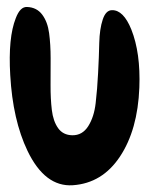

<svg xmlns="http://www.w3.org/2000/svg" viewBox="-20 -553 442 559"><path d="M58.6 -532.7Q86.9 -531.7 102.8 -510.5Q118.7 -489.3 123 -456.3Q127.4 -423.3 127.4 -383.8Q127.4 -344.2 127.2 -304.9Q127 -265.6 130.9 -232.9Q134.8 -200.2 149.2 -179.9Q163.6 -159.7 190.4 -159.2Q219.7 -158.7 236.8 -185.5Q253.9 -212.4 258.5 -252.7Q263.2 -293 265.6 -340.3Q268.1 -387.7 269 -428.2Q270 -468.8 279.1 -496.1Q288.1 -523.4 306.2 -523.4Q339.4 -523.9 362.3 -467.3Q389.6 -398.9 385.7 -297.9Q380.9 -174.8 329.3 -97.2Q277.8 -19.5 191.9 -13.7Q110.8 -8.3 60.1 -113.8Q17.1 -203.6 9.8 -334.5Q3.4 -443.4 25.9 -500Q38.6 -533.7 58.6 -532.7Z"/></svg>

Font: Superheroes Libre
Style: Regular
Weight: 400
Version: Version 001.000